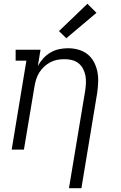

<svg xmlns="http://www.w3.org/2000/svg" viewBox="-20 -794 640 1019"><path d="M346 205 432 -312Q435 -332 436 -352.5Q437 -373 433.5 -392Q430 -411 421 -428.5Q412 -446 397 -458Q382 -470 362.5 -475Q343 -480 323 -480Q323 -480 323 -480Q323 -480 323 -480Q303 -480 284 -476.5Q265 -473 247 -463.5Q229 -454 214 -440Q199 -426 188.5 -409Q178 -392 172 -373Q166 -354 163 -335L107 0H42L120 -472H63V-530H195L181 -444Q193 -466 210 -484.5Q227 -503 248.5 -515.5Q270 -528 293.5 -533Q317 -538 341 -538Q369 -538 396 -530.5Q423 -523 444 -506.5Q465 -490 478 -466Q491 -442 496.5 -415Q502 -388 501 -359.5Q500 -331 496 -302L412 205ZM332 -591 293 -629 444 -774 492 -726Z"/></svg>

Font: Iosevka Curly Slab LtEx
Style: Italic
Weight: 300
Width: 7
Italic angle: -9°
Monospace: yes
Designer: Belleve Invis
Foundry: Belleve Invis
Version: Version 11.1.0; ttfautohint (v1.8.3)